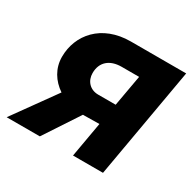

<svg xmlns="http://www.w3.org/2000/svg" viewBox="-146 -651 795 782"><g transform="rotate(30 251.5 -260.0)"><path d="M286 0H427L518 -520H258C121 -520 46 -429 46 -326C46 -272 74 -228 117 -199L-26 0H130L238 -164H246L315 -165ZM187 -331C187 -382 221 -412 277 -412H359L333 -266H251C212 -266 187 -294 187 -331Z"/></g></svg>

Font: Fixel Text 20240404
Style: Bold Italic
Weight: 700
Width: 4
Italic angle: -10°
Designer: AlfaBravo + MacPaw
Foundry: Kyrylo Tkachov, Marchela Mozhyna, Serhii Makarenko, Maria Weinstein, Zakhar Kryvoshyya
Version: Version 1.211;Glyphs 3.2 (3225)